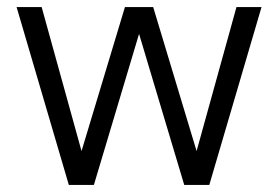

<svg xmlns="http://www.w3.org/2000/svg" viewBox="-20 -524 788 544"><path d="M175 0 27 -504H98L211 -96L334 -504H414L537 -96L650 -504H721L573 0H502L374 -428L246 0Z"/></svg>

Font: DM Sans Light
Style: Regular
Weight: 300
Designer: Colophon Foundry, Jonny Pinhorn
Foundry: Colophon Foundry
Version: Version 4.004; ttfautohint (v1.8.4.7-5d5b)